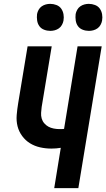

<svg xmlns="http://www.w3.org/2000/svg" viewBox="-20 -975 550 995"><path d="M261 0 295 -209Q283 -207 271 -206Q259 -205 246 -205Q216 -205 187.5 -211.5Q159 -218 135.5 -232.5Q112 -247 95 -270Q78 -293 71 -320.5Q64 -348 66.5 -378.5Q69 -409 74 -439L123 -735H248L196 -421Q194 -406 193 -390.5Q192 -375 196 -361Q200 -347 209.5 -336Q219 -325 231 -318.5Q243 -312 258 -309Q273 -306 288 -306Q294 -306 300 -306Q306 -306 312 -307L382 -735H507L386 0ZM441 -815Q424 -815 408.5 -821Q393 -827 384 -839.5Q375 -852 372.5 -868.5Q370 -885 372 -902Q374 -913 380 -924Q386 -935 396 -942Q406 -949 417.5 -952Q429 -955 440 -955Q457 -955 472.5 -949Q488 -943 497 -930.5Q506 -918 509 -901.5Q512 -885 509 -868Q507 -857 501 -846Q495 -835 485 -828Q475 -821 463.5 -818Q452 -815 441 -815ZM241 -815Q224 -815 208.5 -821Q193 -827 184 -839.5Q175 -852 172.5 -868.5Q170 -885 172 -902Q174 -913 180 -924Q186 -935 196 -942Q206 -949 217.5 -952Q229 -955 240 -955Q257 -955 272.5 -949Q288 -943 297 -930.5Q306 -918 309 -901.5Q312 -885 309 -868Q307 -857 301 -846Q295 -835 285 -828Q275 -821 263.5 -818Q252 -815 241 -815Z"/></svg>

Font: Iosevka SS18 Extrabold
Style: Italic
Weight: 800
Italic angle: -9°
Monospace: yes
Designer: Belleve Invis
Foundry: Belleve Invis
Version: Version 25.1.1; ttfautohint (v1.8.4)